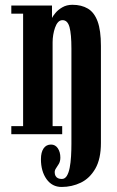

<svg xmlns="http://www.w3.org/2000/svg" viewBox="-20 -546 476 781"><path d="M230.5 214.5Q192 214.5 169.2 182.5Q146.5 150.5 146.5 101.5Q146.5 73.5 157.2 57.8Q168 42 187.5 42Q205 42 215.2 57.2Q225.5 72.5 225.5 95Q225.5 109.5 219.8 119.8Q214 130 208.2 138Q202.5 146 202.5 154.5Q202.5 163.5 206 169.8Q209.5 176 216 179Q222.5 182 231.5 182Q244 182 251.8 169.5Q259.5 157 263.5 136.2Q267.5 115.5 269 90Q270.5 64.5 270.5 39V-348.5Q270.5 -407 262.8 -435.5Q255 -464 234.5 -464Q223.5 -464 216 -455.5Q208.5 -447 203.8 -433.2Q199 -419.5 196.5 -404.2Q194 -389 194 -374.5V-33H233V0H26V-33H74V-490.5H26V-523.5H191.5V-473Q195 -480.5 205.5 -493.2Q216 -506 233.5 -516.2Q251 -526.5 274.5 -526.5Q311.5 -526.5 337.5 -511Q363.5 -495.5 377 -459Q390.5 -422.5 390.5 -359.5V35.5Q390.5 100.5 367.8 140Q345 179.5 308.8 197Q272.5 214.5 230.5 214.5Z"/></svg>

Font: Imbue 24pt
Style: Bold
Weight: 700
Designer: Tyler Finck
Foundry: Etcetera Type Company
Version: Version 1.102